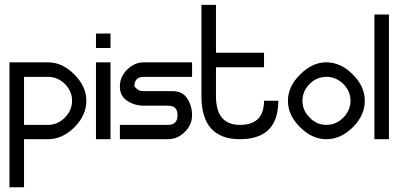

<svg xmlns="http://www.w3.org/2000/svg" viewBox="-20 -580 1660 800"><path d="M19.5 200.2Q19.5 70.3 19.5 -320.3Q59.6 -320.3 89.8 -320.3Q120.1 -320.3 179.7 -320.3Q240.2 -320.3 290 -269.5Q339.8 -219.7 339.8 -160.2Q339.8 -99.6 290 -49.8Q240.2 0 179.7 0Q146.5 0 80.1 0Q80.1 49.8 80.1 200.2Q65.4 200.2 19.5 200.2ZM80.1 -259.8Q80.1 -210 80.1 -59.6Q105.5 -59.6 179.7 -59.6Q219.7 -59.6 250 -89.8Q280.3 -120.1 280.3 -160.2Q280.3 -200.2 250 -230.5Q219.7 -259.8 179.7 -259.8Q139.6 -259.8 120.1 -259.8Q99.6 -259.8 80.1 -259.8Z M379.9 -440.4Q395.5 -440.4 440.4 -440.4Q440.4 -424.8 440.4 -379.9Q425.8 -379.9 379.9 -379.9Q379.9 -394.5 379.9 -440.4ZM379.9 -320.3Q395.5 -320.3 440.4 -320.3Q440.4 -240.2 440.4 0Q425.8 0 379.9 0Q379.9 -80.1 379.9 -320.3Z M780.3 -320.3Q780.3 -304.7 780.3 -259.8Q735.4 -259.8 667 -259.8Q599.6 -259.8 580.1 -259.8Q559.6 -259.8 549.8 -250Q540 -240.2 540 -219.7Q540 -219.7 549.8 -210Q559.6 -200.2 580.1 -200.2Q620.1 -200.2 645.5 -200.2Q671.9 -200.2 700.2 -200.2Q740.2 -200.2 759.8 -169.9Q780.3 -139.6 780.3 -99.6Q780.3 -99.6 780.3 -99.6Q780.3 -59.6 750 -30.3Q719.7 0 679.7 0Q613.3 0 479.5 0Q479.5 -14.6 479.5 -59.6Q530.3 -59.6 679.7 -59.6Q700.2 -59.6 710 -70.3Q719.7 -80.1 719.7 -99.6Q719.7 -120.1 710 -129.9Q700.2 -139.6 679.7 -139.6Q642.6 -139.6 621.1 -139.6Q598.6 -139.6 580.1 -139.6Q540 -139.6 509.8 -160.2Q479.5 -179.7 479.5 -219.7Q479.5 -259.8 509.8 -290Q540 -320.3 580.1 -320.3Q646.5 -320.3 780.3 -320.3Z M879.9 -179.7Q879.9 -59.6 979.5 -59.6Q1080.1 -59.6 1080.1 -160.2Q1099.6 -160.2 1109.4 -160.2Q1120.1 -160.2 1139.6 -160.2Q1139.6 0 979.5 0Q819.3 0 819.3 -179.7Q819.3 -306.6 819.3 -559.6Q835 -559.6 879.9 -559.6Q879.9 -464.8 879.9 -179.7ZM879.9 -360.4Q929.7 -360.4 1080.1 -360.4Q1080.1 -344.7 1080.1 -299.8Q1030.3 -299.8 879.9 -299.8Q879.9 -315.4 879.9 -360.4Z M1500 -160.2Q1500 -99.6 1450.2 -49.8Q1400.4 0 1339.8 0Q1280.3 0 1230.5 -49.8Q1179.7 -99.6 1179.7 -160.2Q1179.7 -219.7 1230.5 -269.5Q1280.3 -320.3 1339.8 -320.3Q1400.4 -320.3 1450.2 -269.5Q1500 -219.7 1500 -160.2ZM1339.8 -259.8Q1299.8 -259.8 1270.5 -230.5Q1240.2 -200.2 1240.2 -160.2Q1240.2 -120.1 1270.5 -89.8Q1299.8 -59.6 1339.8 -59.6Q1379.9 -59.6 1410.2 -89.8Q1440.4 -120.1 1440.4 -160.2Q1440.4 -200.2 1410.2 -230.5Q1379.9 -259.8 1339.8 -259.8Z M1540 -519.5Q1555.7 -519.5 1600.6 -519.5Q1600.6 -389.6 1600.6 0Q1585.9 0 1540 0Q1540 -129.9 1540 -519.5Z"/></svg>

Font: Moonwalk
Style: Regular
Weight: 400
Designer: BarCoded
Foundry: BarCoded
Version: Version 1.0